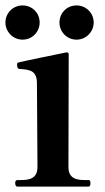

<svg xmlns="http://www.w3.org/2000/svg" viewBox="-25 -687 386 707"><path d="M121 -604C121 -570 94 -541 58 -541C23 -541 -5 -570 -5 -604C-5 -639 23 -667 58 -667C94 -667 121 -639 121 -604ZM320 -604C320 -570 292 -541 257 -541C221 -541 194 -570 194 -604C194 -639 221 -667 257 -667C292 -667 320 -639 320 -604ZM301 0C307 0 308 -6 308 -13C308 -19 307 -24 301 -24H289C259 -24 227 -28 227 -72L228 -487C228 -492 225 -495 219 -494C184 -487 53 -460 43 -457C38 -456 38 -453 38 -448C38 -443 38 -434 47 -433C88 -431 111 -425 111 -380L113 -72C113 -28 81 -24 50 -24H39C33 -24 31 -19 31 -13C31 -6 33 0 39 0Z"/></svg>

Font: Shippori Mincho OTF
Style: Bold
Weight: 800
Designer: FONTDASU
Foundry: FONTDASU / Google Inc. / but / Adobe
Version: Version 3.300;hotconv 1.0.109;makeotfexe 2.5.65596